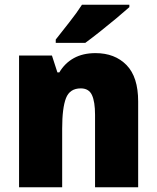

<svg xmlns="http://www.w3.org/2000/svg" viewBox="-20 -879 658 806"><path d="M381 -656Q462 -656 511 -606Q560 -556 560 -453V-93H379V-397Q379 -452 366 -480Q353 -508 319 -508Q273 -508 257 -467Q241 -426 241 -339V-93H60V-646H198L221 -575H229Q252 -614 290 -635Q328 -656 381 -656ZM523 -849Q503 -831 469.5 -803Q436 -775 400 -746.5Q364 -718 338 -699H214V-713Q239 -745 271 -785.5Q303 -826 324 -859H523Z"/></svg>

Font: Noto Sans Telugu UI SemiCondensed Black
Style: Regular
Weight: 900
Width: 4
Designer: Jelle Bosma - Monotype Design Team
Foundry: Monotype Imaging Inc.
Version: Version 2.005; ttfautohint (v1.8.4.7-5d5b)